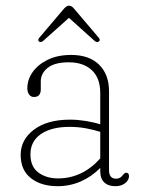

<svg xmlns="http://www.w3.org/2000/svg" viewBox="-20 -647 501 678"><path d="M53 -100Q53 -154 100 -189.2Q147 -224.5 227 -224.5Q253.5 -224.5 282 -220Q310.5 -215.5 334 -208V-318.5Q334 -371.5 304.2 -399.2Q274.5 -427 223 -427Q173 -427 148.5 -407.5Q124 -388 124 -359.5V-331.5Q124 -304.5 100 -304.5Q89 -304.5 82.8 -313.2Q76.5 -322 76.5 -335Q76.5 -366 95.5 -392.8Q114.5 -419.5 149 -436.2Q183.5 -453 231.5 -453Q295 -453 330 -418.5Q365 -384 365 -324.5V-46Q365 -16 390 -16Q404.5 -16 412.5 -27.5Q415.5 -31 418.5 -34Q421.5 -37 425.5 -37Q435.5 -37 435.5 -25Q435.5 -11 422 -0.2Q408.5 10.5 387.5 10.5Q362.5 10.5 348.2 -2.8Q334 -16 334 -43V-54Q303.5 -23 265 -6.2Q226.5 10.5 183.5 10.5Q125.5 10.5 89.2 -17.8Q53 -46 53 -100ZM87.5 -102Q87.5 -58.5 115.5 -37.8Q143.5 -17 185 -17Q270.5 -17 334 -87.5V-181.5Q310 -189 282.8 -194Q255.5 -199 225.5 -199Q162 -199 124.8 -173.8Q87.5 -148.5 87.5 -102ZM328.5 -500Q322 -495.5 313 -503.5L223.5 -584L133.5 -503.5Q124.5 -495.5 118.5 -500Q111.5 -504.5 119 -514L206.5 -617Q216 -627 223.5 -627Q232.5 -627 241 -617L328.5 -514Q336 -505 328.5 -500Z"/></svg>

Font: Fraunces 72pt S100 Thin
Style: Regular
Weight: 100
Version: Version 1.000; ttfautohint (v1.8.3)